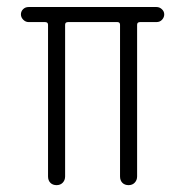

<svg xmlns="http://www.w3.org/2000/svg" viewBox="-20 -540 540 560"><path d="M63.5 -475.6Q54.7 -475.6 47.9 -482.4Q41 -489.3 41 -498Q41 -506.8 47.4 -513.2Q53.7 -519.5 63.5 -519.5H436.5Q445.3 -519.5 452.1 -513.2Q459 -506.8 459 -498Q459 -489.3 452.6 -482.4Q446.3 -475.6 436.5 -475.6H388.7Q379.9 -475.6 379.9 -467.8V-25.4Q379.9 -14.6 373 -7.3Q366.2 0 355 0Q343.8 0 336.9 -6.8Q330.1 -13.7 330.1 -25.4V-467.8Q330.1 -475.6 322.3 -475.6H178.7Q169.9 -475.6 169.9 -467.8V-25.4Q169.9 -14.6 163.1 -7.3Q156.2 0 145 0Q133.8 0 127 -6.8Q120.1 -13.7 120.1 -25.4V-467.8Q120.1 -475.6 111.3 -475.6Z"/></svg>

Font: Rounded-X Mgen+ 1m light
Style: Regular
Weight: 200
Designer: [Source Han Sans]
Ryoko NISHIZUKA  (kana & ideographs); Paul D. Hunt (Latin, Greek & Cyrillic); Wenlong ZHANG  (bopomofo
Version: Version 1.059.20150602